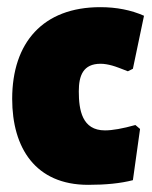

<svg xmlns="http://www.w3.org/2000/svg" viewBox="-20 -504 424 536"><path d="M382 -460C346 -476 305 -484 260 -484C100 -484 14 -385 14 -228C14 -91 79 12 226 12C275 12 316 8 351 -1L371 -144L358 -155C322 -145 294 -140 273 -140C209 -140 200 -197 200 -249C200 -293 212 -326 261 -326C271 -326 282 -324 293 -321C304 -318 319 -312 337 -305L351 -312Z"/></svg>

Font: Luna Sans Black
Style: Regular
Weight: 900
Designer: Juan Pablo del Peral
Foundry: Huerta Tipografica
Version: Version 2.001; ttfautohint (v1.5)